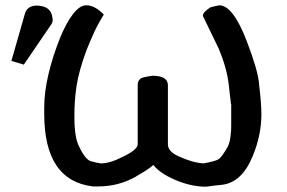

<svg xmlns="http://www.w3.org/2000/svg" viewBox="-20 -704 1084 725"><path d="M331 0Q147 -22 147 -274V-299Q147 -356 163 -424Q179 -492 208 -564Q232 -621 256.5 -652Q281 -683 304 -684Q305 -684 306 -684Q338 -684 372 -649Q350 -614 335 -581Q320 -548 306 -513Q292 -475 282.5 -440.5Q273 -406 269 -379Q264 -344 262.5 -318.5Q261 -293 261 -276Q261 -268 261 -260Q261 -184 279 -150Q303 -100 324 -95Q345 -89 361 -87Q395 -87 444 -112Q500 -139 500 -159V-383Q500 -400 512 -408Q520 -413 556 -418Q613 -418 614 -383V-159Q614 -132 654 -114Q705 -90 749 -87Q792 -95 804 -102Q812 -107 820.5 -119Q829 -131 840 -150Q845 -160 848 -174Q851 -188 852 -206Q853 -211 853 -230V-311Q851 -313 851 -323Q850 -331 848 -346Q846 -361 844 -383Q836 -449 807 -517L808 -516L746 -644Q746 -652 754 -660Q762 -668 774 -676Q782 -679 808 -684Q860 -684 912 -548Q932 -496 944.5 -453.5Q957 -411 959 -379Q963 -346 965 -319Q967 -292 967 -273Q967 -193 934 -114Q893 -14 817 -6L797 -4H798Q793 -4 788 -3L767 0Q762 1 757 1Q703 1 643 -24Q613 -37 593 -50.5Q573 -64 559 -81Q549 -72 533 -61.5Q517 -51 494 -38H495Q428 0 351 0ZM74 -652Q82 -681 116 -683Q173 -683 178 -637Q179 -634 179 -630Q179 -628 178.5 -623.5Q178 -619 175 -614L70 -460L23 -474Z"/></svg>

Font: New Athena Unicode
Style: Bold
Weight: 700
Designer: J. Rusten 1997; rev. by R. Hancock 2001, 2002, rev. by D. Mastronarde 2002-2021
Foundry: Society for Classical Studies (formerly American Philological Association)
Version: Version 5.008